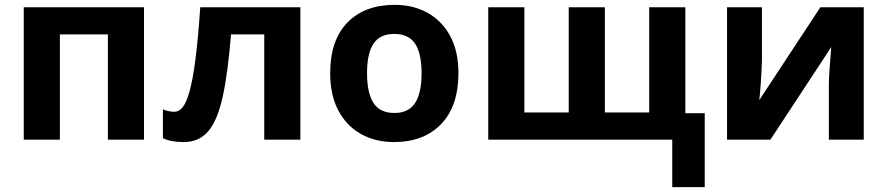

<svg xmlns="http://www.w3.org/2000/svg" viewBox="-20 -576 3661 792"><path d="M574 -546V0H425V-434H227V0H78V-546Z M1219 0H1070V-434H933Q920 -274 898.5 -176.5Q877 -79 839 -34.5Q801 10 737 10Q685 10 652 -6V-125Q675 -115 700 -115Q718 -115 733 -133Q748 -151 761.5 -198Q775 -245 786 -329.5Q797 -414 806 -546H1219Z M1871 -274Q1871 -138 1799.5 -64Q1728 10 1605 10Q1529 10 1469.5 -23Q1410 -56 1376 -119.5Q1342 -183 1342 -274Q1342 -410 1413 -483Q1484 -556 1608 -556Q1685 -556 1744 -523Q1803 -490 1837 -427.5Q1871 -365 1871 -274ZM1494 -274Q1494 -193 1520.5 -151.5Q1547 -110 1607 -110Q1666 -110 1692.5 -151.5Q1719 -193 1719 -274Q1719 -355 1692.5 -395.5Q1666 -436 1606 -436Q1547 -436 1520.5 -395.5Q1494 -355 1494 -274Z M2807 -546V-109H2887V196H2753V0H1994V-546H2143V-112H2326V-546H2475V-112H2658V-546Z M3123 -330Q3123 -313 3121.5 -288Q3120 -263 3118.5 -237Q3117 -211 3115 -191Q3113 -171 3112 -163L3364 -546H3543V0H3399V-218Q3399 -245 3401 -277.5Q3403 -310 3405.5 -338.5Q3408 -367 3409 -382L3158 0H2979V-546H3123Z"/></svg>

Font: TSCustom
Style: Regular
Weight: 400
Designer: Monotype Design Team
Foundry: Monotype Imaging Inc.
Version: Version 2.004; ttfautohint (v1.8.3) -l 8 -r 50 -G 200 -x 14 